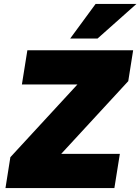

<svg xmlns="http://www.w3.org/2000/svg" viewBox="-20 -962 718 982"><path d="M8 0ZM8 0 33 -158 376 -530H92L120 -705H661L636 -547L293 -175H593L565 0ZM339 -765 469 -942H678L479 -765Z"/></svg>

Font: Winston Black
Style: Italic
Weight: 900
Italic angle: -9°
Designer: Original fonts by Vernon Adams / Changes by Cristiano Sobral
Foundry: VOriginal fonts by Vernon Adams / Changes by Cristiano Sobral
Version: Version 2.503;July 17, 2020;FontCreator 13.0.0.2655 64-bit